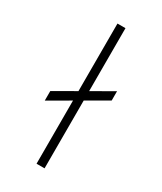

<svg xmlns="http://www.w3.org/2000/svg" viewBox="-187 -803 735 872"><g transform="rotate(30 180.5 -367.5)"><path d="M49 -267V-317L312 -468V-419ZM160 0V-735H202V0Z"/></g></svg>

Font: Manrope
Style: Regular
Weight: 400
Designer: Mikhail Sharanda
Foundry: Mikhail Sharanda
Version: Version 4.503